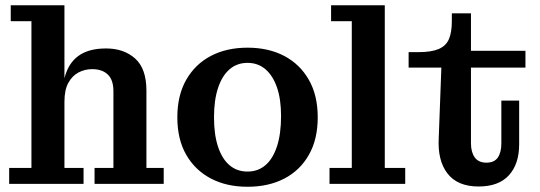

<svg xmlns="http://www.w3.org/2000/svg" viewBox="-20 -702 2061 733"><path d="M15 0V-61H100V-621H21V-682H226V-61H299V0ZM341 0V-61H413V-354Q413 -397 391.5 -417.5Q370 -438 332 -438Q304 -438 280 -425.5Q256 -413 241 -386Q226 -359 226 -313H216Q216 -380 233 -425.5Q250 -471 287.5 -494Q325 -517 385 -517Q453 -517 496 -478.5Q539 -440 539 -356V-61H605V0Z M925 11Q845 11 785 -20.5Q725 -52 691 -111Q657 -170 657 -254Q657 -338 691 -397.5Q725 -457 785 -488.5Q845 -520 925 -520Q1005 -520 1065 -488.5Q1125 -457 1159 -397.5Q1193 -338 1193 -254Q1193 -170 1159 -110.5Q1125 -51 1065 -20Q1005 11 925 11ZM925 -47Q965 -47 993.5 -71.5Q1022 -96 1037.5 -143.5Q1053 -191 1053 -259Q1053 -323 1037.5 -368Q1022 -413 993.5 -437.5Q965 -462 925 -462Q885 -462 856.5 -437.5Q828 -413 812.5 -366.5Q797 -320 797 -254Q797 -188 812.5 -141.5Q828 -95 856.5 -71Q885 -47 925 -47Z M1238 0V-61H1323V-621H1244V-682H1449V-61H1527V0Z M1807 10Q1727 10 1688.5 -39.5Q1650 -89 1655 -176L1665 -444H1540V-503H1579Q1627 -503 1655 -515Q1683 -527 1694 -553Q1705 -579 1705 -621V-651H1778V-155Q1778 -121 1792.5 -101Q1807 -81 1837 -81Q1867 -81 1880.5 -100.5Q1894 -120 1894 -155V-318H1962V-151Q1962 -76 1923 -33Q1884 10 1807 10ZM1778 -444V-508H1986V-444Z"/></svg>

Font: Montagu Slab Medium
Style: Regular
Weight: 500
Version: Version 1.000